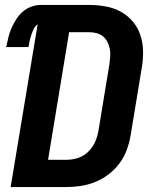

<svg xmlns="http://www.w3.org/2000/svg" viewBox="-20 -755 640 775"><path d="M23 0 132 -657Q121 -649 115.5 -637Q110 -625 106 -613Q102 -601 99.5 -589Q97 -577 95 -565H5Q9 -584 13.5 -603Q18 -622 26 -640.5Q34 -659 45 -676.5Q56 -694 71.5 -707.5Q87 -721 106 -728Q125 -735 144 -735H340Q374 -735 407 -729Q440 -723 468 -707.5Q496 -692 516.5 -667.5Q537 -643 547 -612Q557 -581 557.5 -547Q558 -513 552 -480L507 -207Q502 -178 491.5 -149.5Q481 -121 462.5 -96Q444 -71 418.5 -51.5Q393 -32 364.5 -20.5Q336 -9 306.5 -4.5Q277 0 248 0ZM174 -110H248Q263 -110 278.5 -113Q294 -116 308.5 -123Q323 -130 335 -141.5Q347 -153 355.5 -166.5Q364 -180 369 -195Q374 -210 377 -225L422 -498Q424 -513 425 -528.5Q426 -544 423 -558.5Q420 -573 413.5 -586Q407 -599 396 -608Q385 -617 370.5 -621Q356 -625 340 -625H259Z"/></svg>

Font: Iosevka Curly XBdEx
Style: Italic
Weight: 800
Width: 7
Italic angle: -9°
Monospace: yes
Designer: Belleve Invis
Foundry: Belleve Invis
Version: Version 11.1.0; ttfautohint (v1.8.3)